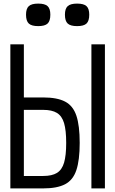

<svg xmlns="http://www.w3.org/2000/svg" viewBox="-20 -1046 640 1066"><path d="M37.5 0V-800H112.5V-17L65.5 -69H220Q268.5 -69 296.2 -86Q324 -103 335.8 -143Q347.5 -183 347.5 -252.5Q347.5 -322.5 335.8 -362.2Q324 -402 296.2 -419Q268.5 -436 220 -436H65.5V-505H220Q297 -505 341.2 -482Q385.5 -459 404 -404Q422.5 -349 422.5 -252.5Q422.5 -157 404 -101.5Q385.5 -46 341.2 -23Q297 0 220 0ZM487.5 0V-800H562.5V0ZM408 -901Q371.5 -901 356 -915.2Q340.5 -929.5 340.5 -964.5Q340.5 -998 356 -1012Q371.5 -1026 408 -1026Q445 -1026 460.2 -1012Q475.5 -998 475.5 -964.5Q475.5 -929.5 460.2 -915.2Q445 -901 408 -901ZM192 -901Q155.5 -901 140 -915.2Q124.5 -929.5 124.5 -964.5Q124.5 -998 140 -1012Q155.5 -1026 192 -1026Q229 -1026 244.2 -1012Q259.5 -998 259.5 -964.5Q259.5 -929.5 244.2 -915.2Q229 -901 192 -901Z"/></svg>

Font: Victor Mono Thin
Style: Regular
Weight: 100
Monospace: yes
Designer: Rune Bjørnerås
Version: Version 1.561;gftools[0.9.30]